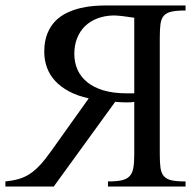

<svg xmlns="http://www.w3.org/2000/svg" viewBox="-28 -682 716 702"><path d="M462.9 -617.2Q437.5 -621.1 418.2 -623.3Q398.9 -625.5 385.7 -625.5Q353.5 -624.5 327.1 -614.3Q300.8 -604 282.2 -585.7Q263.7 -567.4 253.7 -541.7Q243.7 -516.1 243.7 -484.9Q243.7 -453.6 255.4 -427.2Q267.1 -400.9 290.8 -381.6Q314.5 -362.3 350.3 -351.6Q386.2 -340.8 435.1 -340.8H462.9ZM366.7 0V-18.6Q397.5 -18.6 416.5 -22.7Q435.5 -26.9 445.8 -37.8Q456.1 -48.8 459.5 -68.1Q462.9 -87.4 462.9 -117.7V-309.6Q454.6 -308.1 447.5 -307.9Q440.4 -307.6 432.9 -307.6Q425.3 -307.6 415.8 -308.1Q406.2 -308.6 393.1 -309.6L168.5 0H-8.3V-18.6Q19 -21.5 40.5 -27.6Q62 -33.7 81.3 -46.4Q100.6 -59.1 119.4 -79.6Q138.2 -100.1 160.6 -131.8L296.4 -322.3Q254.9 -331.5 224.4 -347.9Q193.8 -364.3 173.6 -386.2Q153.3 -408.2 143.6 -435.3Q133.8 -462.4 133.8 -493.2Q133.8 -531.7 145.3 -559.6Q156.7 -587.4 175.3 -606Q193.8 -624.5 218 -635.7Q242.2 -647 267.6 -652.8Q293 -658.7 317.4 -660.4Q341.8 -662.1 361.8 -662.1H650.4V-643.6Q618.2 -643.6 599.6 -639.6Q581.1 -635.7 571.3 -624.8Q561.5 -613.8 558.8 -594.5Q556.2 -575.2 556.2 -544.4V-117.7Q556.2 -87.4 558.8 -68.4Q561.5 -49.3 571 -38.1Q580.6 -26.9 599.4 -22.7Q618.2 -18.6 650.4 -18.6V0Z"/></svg>

Font: Doulos SIL CyrE
Style: Regular
Weight: 400
Designer: Walt Agee, Victor Gaultney, Peter Martin, Debbi Hosken, Becca Hirsbrunner
Foundry: SIL International
Version: Version 5.000